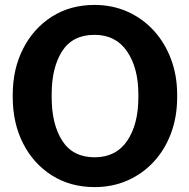

<svg xmlns="http://www.w3.org/2000/svg" viewBox="-20 -741 760 771"><path d="M359.9 10.3Q262.7 10.3 188.5 -36.6Q114.3 -83.5 72.8 -165Q31.2 -246.6 31.2 -350.1V-361.3Q31.2 -463.9 72.8 -545.4Q114.3 -627 188.2 -674.1Q262.2 -721.2 359.4 -721.2Q431.6 -721.2 492.2 -694.1Q552.7 -667 597.4 -618.2Q642.1 -569.3 666.7 -503.7Q691.4 -438 691.4 -361.3V-350.1Q691.4 -272.5 667 -206.5Q642.6 -140.6 597.9 -92Q553.2 -43.5 492.7 -16.6Q432.1 10.3 359.9 10.3ZM359.9 -109.4Q445.8 -109.4 490.7 -175.5Q535.6 -241.7 535.6 -350.1V-362.3Q535.6 -468.3 490.2 -534.7Q444.8 -601.1 359.4 -601.1Q271.5 -601.1 229.5 -535.4Q187.5 -469.7 187.5 -362.3V-350.1Q187.5 -241.7 230.2 -175.5Q272.9 -109.4 359.9 -109.4Z"/></svg>

Font: Roboto Slab ExtraBold
Style: Regular
Weight: 800
Designer: Google
Version: Version 2.001; ttfautohint (v1.8.3)